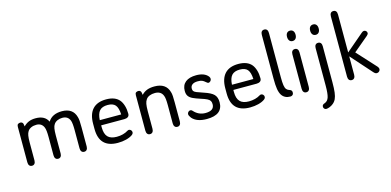

<svg xmlns="http://www.w3.org/2000/svg" viewBox="-75 -1073 3496 1716"><g transform="rotate(-15 1673.0 -215.5)"><path d="M127 -348Q125 -376 117 -383.5Q109 -391 99 -391Q85 -391 76 -384.5Q67 -378 67 -360V-32Q67 -13 75.5 -2Q84 9 100 9Q116 9 124.5 -2Q133 -13 133 -32V-195Q133 -236 137 -260Q141 -284 151 -299Q162 -316 183 -325.5Q204 -335 231 -335Q281 -335 299 -290Q304 -278 306.5 -255.5Q309 -233 309 -201V-32Q309 -13 317.5 -2Q326 9 342 9Q358 9 366.5 -2Q375 -13 375 -32V-198Q375 -237 379 -261Q383 -285 393 -299Q404 -316 425 -325.5Q446 -335 472 -335Q498 -335 515 -323.5Q532 -312 541 -289Q550 -264 550 -201V-32Q550 -13 558.5 -2Q567 9 583 9Q599 9 607.5 -2Q616 -13 616 -32V-207Q616 -243 614.5 -266Q613 -289 608 -305Q584 -393 482 -393Q438 -393 406 -378Q374 -363 354 -331Q325 -393 240 -393Q203 -393 176.5 -382Q150 -371 127 -348Z M790 -180H1005Q1025 -180 1038 -189Q1051 -198 1051 -218Q1051 -259 1041 -292Q1031 -325 1014 -346Q975 -393 892 -393Q809 -393 766.5 -347Q724 -301 724 -212V-165Q724 -77 767 -33.5Q810 10 895 10Q936 10 971.5 1Q1007 -8 1030 -24Q1038 -30 1041.5 -36Q1045 -42 1045 -49Q1045 -60 1037 -68.5Q1029 -77 1018 -77Q1013 -77 1005 -73Q983 -59 956 -52Q929 -45 899 -45Q843 -45 816.5 -73Q790 -101 790 -161ZM988 -228H790Q793 -287 817 -314Q841 -341 892 -341Q941 -341 963 -315.5Q985 -290 988 -228Z M1219 -347Q1217 -375 1209 -383Q1201 -391 1191 -391Q1177 -391 1168 -384.5Q1159 -378 1159 -360V-32Q1159 -13 1167.5 -2Q1176 9 1192 9Q1208 9 1216.5 -2Q1225 -13 1225 -32V-195Q1225 -237 1229.5 -261Q1234 -285 1245 -300Q1256 -317 1278 -326Q1300 -335 1328 -335Q1383 -335 1401 -291Q1407 -279 1409.5 -256Q1412 -233 1412 -201V-32Q1412 -13 1420.5 -2Q1429 9 1445 9Q1461 9 1469.5 -2Q1478 -13 1478 -32V-207Q1478 -242 1476.5 -266.5Q1475 -291 1470 -305Q1446 -393 1339 -393Q1299 -393 1270 -382Q1241 -371 1219 -347Z M1718 10Q1866 10 1866 -106Q1866 -153 1841 -178.5Q1816 -204 1751 -225Q1708 -239 1688 -247.5Q1668 -256 1662.5 -265Q1657 -274 1657 -288Q1657 -311 1674.5 -324Q1692 -337 1725 -337Q1750 -337 1764 -331.5Q1778 -326 1797 -309Q1805 -303 1808 -301Q1811 -299 1815 -299Q1826 -299 1834.5 -308.5Q1843 -318 1843 -329Q1843 -340 1835 -351Q1801 -393 1725 -393Q1661 -393 1626 -365Q1591 -337 1591 -284Q1591 -253 1604 -235Q1617 -217 1643 -205Q1669 -193 1709 -180Q1748 -168 1767.5 -158Q1787 -148 1794 -136Q1801 -124 1801 -105Q1801 -45 1720 -45Q1688 -45 1661 -57.5Q1634 -70 1613 -94Q1609 -99 1604.5 -101.5Q1600 -104 1595 -104Q1583 -104 1574.5 -95Q1566 -86 1566 -75Q1566 -61 1583 -39Q1625 10 1718 10Z M2013 -180H2228Q2248 -180 2261 -189Q2274 -198 2274 -218Q2274 -259 2264 -292Q2254 -325 2237 -346Q2198 -393 2115 -393Q2032 -393 1989.5 -347Q1947 -301 1947 -212V-165Q1947 -77 1990 -33.5Q2033 10 2118 10Q2159 10 2194.5 1Q2230 -8 2253 -24Q2261 -30 2264.5 -36Q2268 -42 2268 -49Q2268 -60 2260 -68.5Q2252 -77 2241 -77Q2236 -77 2228 -73Q2206 -59 2179 -52Q2152 -45 2122 -45Q2066 -45 2039.5 -73Q2013 -101 2013 -161ZM2211 -228H2013Q2016 -287 2040 -314Q2064 -341 2115 -341Q2164 -341 2186 -315.5Q2208 -290 2211 -228Z M2490 9Q2503 9 2511.5 1.5Q2520 -6 2520 -18Q2521 -31 2515.5 -38.5Q2510 -46 2499 -49Q2481 -54 2470.5 -66.5Q2460 -79 2456 -105.5Q2452 -132 2452 -180V-589Q2452 -609 2443.5 -619.5Q2435 -630 2419 -630Q2403 -630 2394.5 -619.5Q2386 -609 2386 -589V-186Q2386 -123 2392 -87.5Q2398 -52 2412 -30Q2438 9 2490 9Z M2638 -561Q2620 -561 2609.5 -548.5Q2599 -536 2599 -513Q2599 -491 2609.5 -478Q2620 -465 2638 -465Q2657 -465 2667.5 -478Q2678 -491 2678 -513Q2678 -536 2667.5 -548.5Q2657 -561 2638 -561ZM2605 -32Q2605 -13 2613.5 -2Q2622 9 2638 9Q2654 9 2662.5 -2Q2671 -13 2671 -32V-351Q2671 -370 2662.5 -380.5Q2654 -391 2638 -391Q2622 -391 2613.5 -380.5Q2605 -370 2605 -351Z M2886 -17V-351Q2886 -370 2877.5 -380.5Q2869 -391 2853 -391Q2837 -391 2828.5 -380.5Q2820 -370 2820 -351V-4Q2820 71 2809.5 103Q2799 135 2773 145Q2760 149 2753.5 155Q2747 161 2747 173Q2747 184 2754.5 191.5Q2762 199 2772 199Q2786 199 2805 191Q2824 183 2837 172Q2856 157 2866.5 134.5Q2877 112 2881.5 76Q2886 40 2886 -17ZM2853 -561Q2834 -561 2823.5 -548.5Q2813 -536 2813 -513Q2813 -491 2823.5 -478Q2834 -465 2853 -465Q2871 -465 2881.5 -478Q2892 -491 2892 -513Q2892 -536 2881.5 -548.5Q2871 -561 2853 -561Z M3091 -238V-589Q3091 -609 3082.5 -619.5Q3074 -630 3058 -630Q3042 -630 3033.5 -619.5Q3025 -609 3025 -589V-32Q3025 -13 3033.5 -2Q3042 9 3058 9Q3074 9 3082.5 -2Q3091 -13 3091 -32V-202L3261 -11Q3269 -2 3276 2.5Q3283 7 3292 7Q3304 7 3313.5 -2Q3323 -11 3323 -23Q3323 -34 3312 -47L3152 -222L3290 -338Q3304 -350 3304 -361Q3304 -372 3296 -380Q3288 -388 3277 -388Q3266 -388 3255 -378Z"/></g></svg>

Font: Beiruti
Style: Regular
Weight: 400
Designer: Arlette Boutros
Foundry: Boutros
Version: Version 1.41